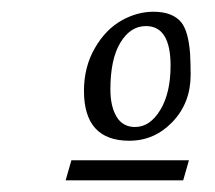

<svg xmlns="http://www.w3.org/2000/svg" viewBox="-20 -477 366 327"><path d="M101.6 -204.1H301.8L292 -169.9H91.8ZM168 -324.7Q168 -295.9 178.5 -278.3Q189 -260.7 210 -260.7Q235.4 -260.7 252.9 -289.6Q270.5 -318.4 270.5 -365.2Q270.5 -432.6 228.5 -432.6Q202.1 -432.6 185.1 -404.5Q168 -376.5 168 -324.7ZM289.1 -438.5Q300.8 -423.3 303.7 -386.2Q304.7 -367.7 304.7 -349.6Q304.7 -301.8 273.9 -269.5Q243.2 -237.3 200.2 -237.3Q123 -237.3 123 -322.3Q123 -362.8 141.4 -394.8Q159.7 -426.8 187.5 -442.4Q213.9 -457 241.2 -457Q274.4 -457 289.1 -438.5Z"/></svg>

Font: Neuton
Style: Italic
Weight: 400
Italic angle: -9°
Designer: Brian M Zick
Version: Version 1.32